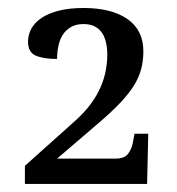

<svg xmlns="http://www.w3.org/2000/svg" viewBox="-20 -744 440 478"><path d="M336.9 -616.2Q336.9 -592.8 331.5 -572.3Q326.2 -551.8 313.5 -531.2Q300.8 -510.7 280 -488.8Q259.3 -466.8 228 -439.9L122.1 -349.1H267.1Q290 -349.1 299.1 -361.3Q308.1 -373.5 311 -390.1L314.9 -411.1H349.1L346.2 -286.1H42V-331.1L168.9 -444.8Q190.9 -464.8 206.1 -485.4Q221.2 -505.9 230.2 -526.6Q239.3 -547.4 243.2 -567.9Q247.1 -588.4 247.1 -607.9Q247.1 -624.5 243.9 -638.4Q240.7 -652.3 233.6 -662.6Q226.6 -672.9 215.3 -678.5Q204.1 -684.1 188 -684.1Q169.9 -684.1 157.2 -677Q144.5 -669.9 136.7 -658Q128.9 -646 125.5 -630.1Q122.1 -614.3 122.1 -597.2Q88.4 -597.2 69.1 -605.5Q49.8 -613.8 49.8 -640.1Q49.8 -658.2 58.6 -673.6Q67.4 -689 84.7 -700.2Q102.1 -711.4 127.9 -717.8Q153.8 -724.1 188 -724.1Q257.8 -724.1 297.4 -696.5Q336.9 -668.9 336.9 -616.2Z"/></svg>

Font: Droid-TTFautohint Serif
Style: Regular
Weight: 400
Foundry: Ascender Corporation
Version: Version 1.00; ttfautohint (v1.00rc1.4-1a1c-dirty) -l 8 -r 50